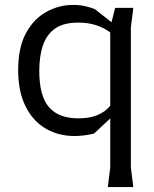

<svg xmlns="http://www.w3.org/2000/svg" viewBox="-20 -542 629 782"><path d="M284 12Q217 12 165 -19Q113 -50 83.5 -110Q54 -170 54 -256Q54 -349 86 -407.5Q118 -466 169.5 -494Q221 -522 277 -522Q306 -522 328.5 -516.5Q351 -511 366 -505L464 -428V-377Q449 -395 426 -412Q403 -429 371 -439.5Q339 -450 298 -450Q240 -450 205.5 -426.5Q171 -403 155.5 -359Q140 -315 140 -253Q140 -151 179.5 -105.5Q219 -60 299 -60Q340 -60 368 -70Q396 -80 413.5 -95.5Q431 -111 441 -129V-71L363 2Q342 7 322 9.5Q302 12 284 12ZM419 220 429 140V-431L449 -510H523L513 -430V140L523 220Z"/></svg>

Font: AR One Sans
Style: Regular
Weight: 400
Designer: Niteesh Yadav
Foundry: Niteesh Yadav
Version: Version 1.001;gftools[0.9.33]